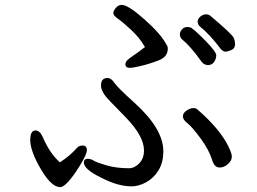

<svg xmlns="http://www.w3.org/2000/svg" viewBox="-20 -742 1040 776"><path d="M223.1 14.2Q188 14.2 146 -56.9Q104 -127.9 102.1 -173.8Q102.1 -214.8 123 -214.8Q141.1 -214.8 152.8 -188Q181.6 -121.1 222.2 -85.9Q263.2 -112.8 289.1 -142.1Q298.8 -154.3 314 -153.8Q331.1 -153.8 331.1 -134.8Q331.1 -118.7 303.2 -73.2Q249 14.2 223.1 14.2ZM868.2 -64.9Q849.1 -64.9 839.8 -87.9Q825.7 -135.7 790.3 -183.3Q754.9 -231 737.1 -244.4Q719.2 -257.8 719.2 -272Q719.2 -285.2 734.1 -295.2Q749 -305.2 761 -305.2Q772.9 -305.2 778.8 -298.8Q868.7 -220.7 902.8 -150.9Q917 -122.1 917 -108.9Q917 -92.8 901.1 -78.9Q885.3 -64.9 868.2 -64.9ZM512.2 11.2Q457 11.2 391.1 -22.9Q319.3 -57.1 318.8 -85Q318.8 -100.1 335 -100.1Q347.2 -100.1 359.1 -92.5Q371.1 -85 411.1 -73.5Q451.2 -62 501 -62Q523.9 -62 543 -82Q562 -102.1 562 -133.8Q562 -191.9 487.8 -268.1Q457 -300.3 422.6 -335.2Q388.2 -370.1 388.2 -397Q388.2 -426.8 415 -426.8Q429.2 -426.8 441.7 -408Q454.1 -389.2 523.9 -326.2Q640.1 -221.2 640.1 -130.9Q640.1 -84 619.6 -52Q599.1 -20 569.1 -4.4Q539.1 11.2 512.2 11.2ZM794.9 -492.2Q751 -554.2 714.8 -584Q707 -591.8 707 -602.8Q707 -613.8 715.6 -623.3Q724.1 -632.8 736.8 -632.8Q748 -632.8 753.9 -628.9Q772.9 -615.7 813.5 -574Q854 -532.2 854 -519Q854 -504.9 845.5 -491.9Q836.9 -479 821 -479Q805.2 -479 794.9 -492.2ZM892.1 -533.2Q882.3 -533.2 873 -543Q827.1 -604 788.1 -634.8Q779.3 -642.6 778.8 -654.8Q778.8 -666 789.8 -675Q800.8 -684.1 813 -684.1Q825.2 -684.1 834 -674.8Q915 -606.9 924.8 -588.9Q929.7 -577.6 930.2 -564Q930.2 -545.9 914.6 -539.6Q898.9 -533.2 892.1 -533.2ZM504.9 -467.8Q486.8 -467.8 486.8 -482.9Q486.8 -495.1 506.8 -508.8Q543 -533.7 565.9 -551.8Q544.9 -588.9 510 -621.3Q475.1 -653.8 456.5 -666.5Q438 -679.2 438 -689Q438 -697.8 448 -710Q458 -722.2 472.2 -722.2Q498 -722.2 564 -663.6Q629.9 -605 652.8 -562Q657.7 -556.2 658.2 -545.9Q658.2 -512.7 623 -498.8Q587.9 -484.9 553 -476.3Q518.1 -467.8 504.9 -467.8Z"/></svg>

Font: LXGW WenKai Screen R
Style: Regular
Weight: 400
Designer: Fontworks Inc.
Version: Version 1.235;May 31, 2022